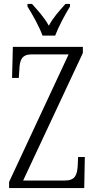

<svg xmlns="http://www.w3.org/2000/svg" viewBox="-20 -951 481 971"><path d="M195 -771H259C276 -816 310 -880 334 -918V-931H311C279 -895 250 -864 227 -821C203 -864 174 -895 142 -931H119V-918C143 -880 179 -816 195 -771ZM26 0H406L409 -157H375L373 -113C370 -64 359 -38 307 -38H97L399 -683V-714H45L41 -557H75L78 -601C80 -649 91 -676 141 -676H327L26 -31Z"/></svg>

Font: Noto Serif Armenian ExtraCondensed Light
Style: Regular
Weight: 300
Width: 2
Designer: Monotype Design Team
Foundry: Monotype Imaging Inc.
Version: Version 2.008